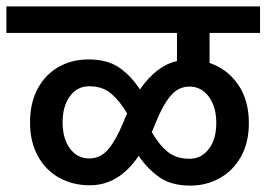

<svg xmlns="http://www.w3.org/2000/svg" viewBox="-40 -674 834 601"><path d="M616 -571V-477Q672 -458 705.5 -409Q739 -360 739 -289Q739 -228 714.5 -184Q690 -140 648 -116.5Q606 -93 556 -93Q497 -93 460 -118.5Q423 -144 394 -186Q332 -94 241 -94Q188 -94 145.5 -117.5Q103 -141 78.5 -185.5Q54 -230 54 -291Q54 -352 78 -396.5Q102 -441 143.5 -464.5Q185 -488 237 -488Q296 -488 333 -462.5Q370 -437 398 -394Q449 -468 514 -483V-571H-20V-654H774V-571ZM345 -289Q353 -309 358 -319Q335 -358 308 -381Q281 -404 239 -404Q202 -404 179 -373Q156 -342 156 -291Q156 -240 179 -209Q202 -178 239 -178Q275 -178 299.5 -207.5Q324 -237 345 -289ZM637 -289Q637 -340 613.5 -371.5Q590 -403 553 -403Q518 -403 493.5 -373.5Q469 -344 448 -291Q440 -271 435 -261Q456 -223 483.5 -200Q511 -177 553 -177Q590 -177 613.5 -207.5Q637 -238 637 -289Z"/></svg>

Font: Martel Sans SemiBold
Style: Regular
Weight: 600
Designer: Dan Reynolds and Mathieu Réguer
Foundry: Dan Reynolds and Mathieu Réguer
Version: Version 1.002; ttfautohint (v1.1) -l 5 -r 5 -G 72 -x 0 -D la